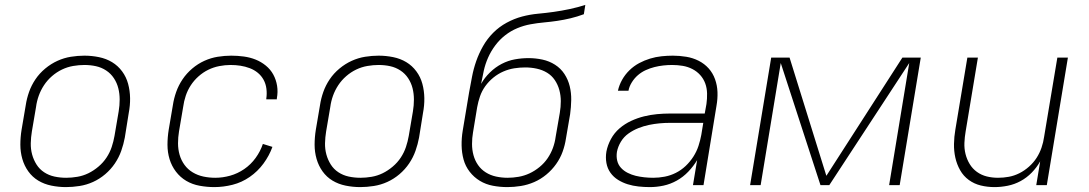

<svg xmlns="http://www.w3.org/2000/svg" viewBox="-20 -755 4440 783"><path d="M249 8Q219 8 189.5 2Q160 -4 136 -18.5Q112 -33 95.5 -56Q79 -79 71 -107Q63 -135 63 -165Q63 -195 68 -226L85 -326Q89 -353 98.5 -380Q108 -407 124.5 -431.5Q141 -456 164.5 -475.5Q188 -495 214.5 -507Q241 -519 269 -523.5Q297 -528 324 -528Q354 -528 383.5 -522Q413 -516 437 -501.5Q461 -487 478 -464Q495 -441 502.5 -413Q510 -385 510.5 -355Q511 -325 505 -294L489 -194Q484 -167 474.5 -140Q465 -113 448.5 -88.5Q432 -64 409 -44.5Q386 -25 359.5 -13Q333 -1 304.5 3.5Q276 8 249 8ZM250 -30Q272 -30 295.5 -34Q319 -38 340.5 -48.5Q362 -59 381.5 -75.5Q401 -92 414.5 -112.5Q428 -133 435.5 -155.5Q443 -178 447 -201L464 -301Q468 -325 468 -349Q468 -373 462.5 -395Q457 -417 444.5 -436Q432 -455 413 -467.5Q394 -480 371.5 -485Q349 -490 324 -490Q302 -490 278.5 -486Q255 -482 233 -471.5Q211 -461 192 -444.5Q173 -428 159.5 -407.5Q146 -387 138 -364.5Q130 -342 127 -319L110 -219Q106 -195 105.5 -171Q105 -147 111 -125Q117 -103 129 -84Q141 -65 160 -52.5Q179 -40 202 -35Q225 -30 250 -30Z M854 8Q824 8 794 2.5Q764 -3 739.5 -17.5Q715 -32 697.5 -55Q680 -78 671.5 -106Q663 -134 663 -164.5Q663 -195 668 -226L685 -326Q689 -353 698.5 -380Q708 -407 724.5 -431.5Q741 -456 764 -475.5Q787 -495 813.5 -507Q840 -519 868 -523.5Q896 -528 923 -528Q949 -528 974.5 -524.5Q1000 -521 1022.5 -512Q1045 -503 1064 -487.5Q1083 -472 1094.5 -451Q1106 -430 1110 -405Q1114 -380 1109 -354V-350H1066V-353Q1069 -373 1066.5 -393Q1064 -413 1055 -429.5Q1046 -446 1031.5 -458Q1017 -470 998.5 -477Q980 -484 960.5 -487Q941 -490 920 -490Q898 -490 874.5 -485.5Q851 -481 829.5 -470.5Q808 -460 789.5 -443.5Q771 -427 758 -407Q745 -387 737.5 -364.5Q730 -342 727 -319L710 -219Q706 -195 706 -170.5Q706 -146 712.5 -123.5Q719 -101 732.5 -82.5Q746 -64 766 -52Q786 -40 809.5 -35Q833 -30 858 -30Q888 -30 918.5 -38.5Q949 -47 976 -65.5Q1003 -84 1022.5 -111Q1042 -138 1052 -168L1091 -156Q1078 -120 1054.5 -88Q1031 -56 998.5 -33.5Q966 -11 928.5 -1.5Q891 8 854 8Z M1449 8Q1419 8 1389.5 2Q1360 -4 1336 -18.5Q1312 -33 1295.5 -56Q1279 -79 1271 -107Q1263 -135 1263 -165Q1263 -195 1268 -226L1285 -326Q1289 -353 1298.5 -380Q1308 -407 1324.5 -431.5Q1341 -456 1364.5 -475.5Q1388 -495 1414.5 -507Q1441 -519 1469 -523.5Q1497 -528 1524 -528Q1554 -528 1583.5 -522Q1613 -516 1637 -501.5Q1661 -487 1678 -464Q1695 -441 1702.5 -413Q1710 -385 1710.5 -355Q1711 -325 1705 -294L1689 -194Q1684 -167 1674.5 -140Q1665 -113 1648.5 -88.5Q1632 -64 1609 -44.5Q1586 -25 1559.5 -13Q1533 -1 1504.5 3.5Q1476 8 1449 8ZM1450 -30Q1472 -30 1495.5 -34Q1519 -38 1540.5 -48.5Q1562 -59 1581.5 -75.5Q1601 -92 1614.5 -112.5Q1628 -133 1635.5 -155.5Q1643 -178 1647 -201L1664 -301Q1668 -325 1668 -349Q1668 -373 1662.5 -395Q1657 -417 1644.5 -436Q1632 -455 1613 -467.5Q1594 -480 1571.5 -485Q1549 -490 1524 -490Q1502 -490 1478.5 -486Q1455 -482 1433 -471.5Q1411 -461 1392 -444.5Q1373 -428 1359.5 -407.5Q1346 -387 1338 -364.5Q1330 -342 1327 -319L1310 -219Q1306 -195 1305.5 -171Q1305 -147 1311 -125Q1317 -103 1329 -84Q1341 -65 1360 -52.5Q1379 -40 1402 -35Q1425 -30 1450 -30Z M2049 8Q2019 8 1990 2.5Q1961 -3 1937 -17.5Q1913 -32 1895.5 -54.5Q1878 -77 1870.5 -104.5Q1863 -132 1862.5 -162Q1862 -192 1867 -222L1893 -378Q1899 -410 1905 -442Q1911 -474 1922 -505.5Q1933 -537 1950 -567Q1967 -597 1991.5 -621.5Q2016 -646 2046.5 -662.5Q2077 -679 2109 -687.5Q2141 -696 2173.5 -699Q2206 -702 2238 -706.5Q2270 -711 2303 -718Q2336 -725 2367 -735L2361 -697Q2334 -687 2307 -680.5Q2280 -674 2253 -670Q2226 -666 2198.5 -663.5Q2171 -661 2143.5 -656Q2116 -651 2089.5 -640Q2063 -629 2040 -611Q2017 -593 1999.5 -569.5Q1982 -546 1970.5 -520Q1959 -494 1953 -467Q1947 -440 1942 -413Q1956 -438 1978 -459.5Q2000 -481 2026 -494.5Q2052 -508 2080 -513Q2108 -518 2135 -518Q2164 -518 2192 -512Q2220 -506 2243.5 -491Q2267 -476 2282 -453Q2297 -430 2303.5 -403Q2310 -376 2309.5 -347Q2309 -318 2305 -289L2288 -190Q2284 -163 2274.5 -136.5Q2265 -110 2248 -86Q2231 -62 2208 -43Q2185 -24 2158.5 -12.5Q2132 -1 2104 3.5Q2076 8 2049 8ZM2050 -30Q2072 -30 2095 -34Q2118 -38 2139.5 -48Q2161 -58 2180.5 -74Q2200 -90 2213.5 -110Q2227 -130 2235 -152Q2243 -174 2246 -197L2263 -295Q2267 -319 2267 -342.5Q2267 -366 2261 -388Q2255 -410 2242.5 -428.5Q2230 -447 2211 -458.5Q2192 -470 2169 -475Q2146 -480 2122 -480Q2100 -480 2077.5 -476.5Q2055 -473 2033 -463.5Q2011 -454 1992 -438.5Q1973 -423 1959 -403.5Q1945 -384 1937.5 -362Q1930 -340 1926 -318L1909 -215Q1905 -192 1905 -168Q1905 -144 1911 -122Q1917 -100 1929.5 -82Q1942 -64 1961 -52Q1980 -40 2003 -35Q2026 -30 2050 -30Z M2630 8Q2607 8 2584 5.5Q2561 3 2540 -3.5Q2519 -10 2500.5 -21.5Q2482 -33 2469.5 -50.5Q2457 -68 2453 -90.5Q2449 -113 2453 -137Q2458 -163 2471.5 -188Q2485 -213 2506.5 -231.5Q2528 -250 2554 -262Q2580 -274 2606.5 -280.5Q2633 -287 2659.5 -289.5Q2686 -292 2712 -292H2854L2861 -331Q2864 -352 2863.5 -374Q2863 -396 2856 -415Q2849 -434 2835.5 -449Q2822 -464 2803.5 -473.5Q2785 -483 2764 -486.5Q2743 -490 2721 -490Q2703 -490 2685 -488Q2667 -486 2649 -481.5Q2631 -477 2613.5 -469Q2596 -461 2581.5 -448.5Q2567 -436 2556.5 -419Q2546 -402 2543 -385H2500Q2505 -408 2517 -429.5Q2529 -451 2547 -468.5Q2565 -486 2586.5 -497.5Q2608 -509 2631 -516Q2654 -523 2677.5 -525.5Q2701 -528 2724 -528Q2751 -528 2778.5 -523.5Q2806 -519 2829.5 -507Q2853 -495 2870 -476Q2887 -457 2896 -432Q2905 -407 2906 -379.5Q2907 -352 2902 -324L2849 0H2806L2823 -102Q2808 -77 2787 -55Q2766 -33 2740 -18.5Q2714 -4 2686 2Q2658 8 2630 8ZM2644 -30Q2667 -30 2690.5 -34.5Q2714 -39 2736 -50Q2758 -61 2776 -78Q2794 -95 2807.5 -116Q2821 -137 2828.5 -160Q2836 -183 2840 -205L2848 -254H2713Q2691 -254 2669.5 -252Q2648 -250 2626.5 -245.5Q2605 -241 2583.5 -232.5Q2562 -224 2543 -210.5Q2524 -197 2512 -177Q2500 -157 2496 -136Q2493 -117 2497 -100Q2501 -83 2512.5 -70.5Q2524 -58 2540 -50Q2556 -42 2572.5 -38Q2589 -34 2607.5 -32Q2626 -30 2644 -30Z M3039 0 3125 -520H3200L3350 -38L3660 -520H3735L3649 0H3606L3688 -498L3362 0H3326L3164 -498L3082 0Z M4036 8Q4007 8 3980 1.5Q3953 -5 3931 -21Q3909 -37 3895.5 -61Q3882 -85 3876 -112Q3870 -139 3870.5 -168Q3871 -197 3876 -226L3925 -520H3968L3918 -219Q3914 -196 3913 -172.5Q3912 -149 3917.5 -127Q3923 -105 3934.5 -86Q3946 -67 3964 -54Q3982 -41 4004 -35.5Q4026 -30 4050 -30Q4072 -30 4094 -34Q4116 -38 4137 -48.5Q4158 -59 4176.5 -75.5Q4195 -92 4207.5 -111.5Q4220 -131 4227.5 -153Q4235 -175 4238 -197L4292 -520H4335L4249 0H4206L4222 -97Q4208 -72 4187.5 -51Q4167 -30 4142 -16.5Q4117 -3 4089.5 2.5Q4062 8 4036 8Z"/></svg>

Font: Iosevka Aile Extralight
Style: Italic
Weight: 200
Italic angle: -9°
Designer: Belleve Invis
Foundry: Belleve Invis
Version: Version 31.1.0; ttfautohint (v1.8.4)